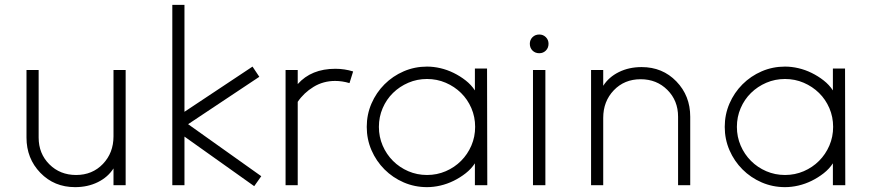

<svg xmlns="http://www.w3.org/2000/svg" viewBox="-20 -776 3594 790"><path d="M497 -14H447V-83Q424 -47 382.5 -26.5Q341 -6 289 -6Q203 -6 146 -65Q89 -124 89 -210V-488H139V-210Q139 -144 183 -100Q227 -56 293 -56Q360 -56 403.5 -101.5Q447 -147 447 -215V-488H497Z M689 -14V-756H739V-316L1019 -502L1047 -460L754 -265L1055 -51L1026 -10L739 -214V-14Z M1155 -488H1205V-430Q1261 -493 1360 -493Q1398 -493 1433 -482L1418 -434Q1388 -443 1359 -443Q1310 -443 1270 -418.5Q1230 -394 1205 -357V-14H1155Z M1737 -502Q1764 -502 1792 -495.5Q1820 -489 1846.5 -476Q1873 -463 1896 -445Q1919 -427 1934 -404V-494H1984L1985 -14H1934V-104Q1919 -81 1896 -63Q1873 -45 1846.5 -32Q1820 -19 1792 -12.5Q1764 -6 1737 -6Q1686 -6 1641 -25.5Q1596 -45 1562 -79Q1528 -113 1508.5 -158Q1489 -203 1489 -254Q1489 -305 1508.5 -350Q1528 -395 1562 -429Q1596 -463 1641 -482.5Q1686 -502 1737 -502ZM1554.5 -331Q1539 -295 1539 -254Q1539 -213 1554.5 -177Q1570 -141 1597 -114Q1624 -87 1660 -71.5Q1696 -56 1737 -56Q1778 -56 1814 -71.5Q1850 -87 1877 -114Q1904 -141 1919.5 -177Q1935 -213 1935 -254Q1935 -295 1919.5 -331Q1904 -367 1877 -393.5Q1850 -420 1814 -435.5Q1778 -451 1737 -451Q1696 -451 1660 -435.5Q1624 -420 1597 -393.5Q1570 -367 1554.5 -331Z M2199 -634Q2215 -634 2226 -623Q2237 -612 2237 -596Q2237 -579 2226 -568Q2215 -557 2199 -557Q2182 -557 2171 -568Q2160 -579 2160 -596Q2160 -612 2171 -623Q2182 -634 2199 -634ZM2173 -488H2224V-14H2173Z M2412 -488H2462V-423Q2485 -459 2526.5 -479.5Q2568 -500 2620 -500Q2706 -500 2763 -441Q2820 -382 2820 -296V-14H2770V-296Q2770 -362 2726 -406Q2682 -450 2616 -450Q2549 -450 2505.5 -404.5Q2462 -359 2462 -291V-14H2412Z M3210 -502Q3237 -502 3265 -495.5Q3293 -489 3319.5 -476Q3346 -463 3369 -445Q3392 -427 3407 -404V-494H3457L3458 -14H3407V-104Q3392 -81 3369 -63Q3346 -45 3319.5 -32Q3293 -19 3265 -12.5Q3237 -6 3210 -6Q3159 -6 3114 -25.5Q3069 -45 3035 -79Q3001 -113 2981.5 -158Q2962 -203 2962 -254Q2962 -305 2981.5 -350Q3001 -395 3035 -429Q3069 -463 3114 -482.5Q3159 -502 3210 -502ZM3027.5 -331Q3012 -295 3012 -254Q3012 -213 3027.5 -177Q3043 -141 3070 -114Q3097 -87 3133 -71.5Q3169 -56 3210 -56Q3251 -56 3287 -71.5Q3323 -87 3350 -114Q3377 -141 3392.5 -177Q3408 -213 3408 -254Q3408 -295 3392.5 -331Q3377 -367 3350 -393.5Q3323 -420 3287 -435.5Q3251 -451 3210 -451Q3169 -451 3133 -435.5Q3097 -420 3070 -393.5Q3043 -367 3027.5 -331Z"/></svg>

Font: Leon Sans
Style: Light
Weight: 300
Designer: Jongmin Kim
Version: Version 1.2